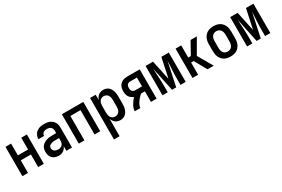

<svg xmlns="http://www.w3.org/2000/svg" viewBox="88 -1631 4323 2948"><g transform="rotate(-30 2250.0 -156.5)"><path d="M60 0V-520H160V-311H340V-520H440V0H340V-223H160V0Z M703 8Q673 8 643 -1.5Q613 -11 592 -32.5Q571 -54 561.5 -83.5Q552 -113 552 -144Q552 -170 558.5 -195.5Q565 -221 581 -241.5Q597 -262 619.5 -276.5Q642 -291 666.5 -299Q691 -307 717 -310Q743 -313 769 -313H840V-354Q840 -372 834 -389Q828 -406 815 -418Q802 -430 784.5 -435Q767 -440 749 -440Q733 -440 717 -437Q701 -434 687.5 -425Q674 -416 666 -401.5Q658 -387 658 -371V-368H558V-373Q558 -396 565 -418.5Q572 -441 585 -460Q598 -479 617.5 -492.5Q637 -506 658.5 -514Q680 -522 703 -525Q726 -528 749 -528Q773 -528 797.5 -524.5Q822 -521 844.5 -511Q867 -501 886 -485Q905 -469 917.5 -448Q930 -427 935 -402.5Q940 -378 940 -354V0H840V-83Q832 -63 818.5 -45Q805 -27 787 -14.5Q769 -2 747 3Q725 8 703 8ZM746 -80Q765 -80 784 -86.5Q803 -93 816 -107.5Q829 -122 834.5 -141Q840 -160 840 -180V-225H769Q756 -225 743.5 -224Q731 -223 718.5 -220Q706 -217 694 -212Q682 -207 672 -199Q662 -191 657 -178.5Q652 -166 652 -153Q652 -137 660 -121.5Q668 -106 681.5 -96.5Q695 -87 712 -83.5Q729 -80 746 -80Z M1060 0V-520H1440V0H1340V-432H1160V0Z M1560 215V-520H1660V-427Q1668 -449 1680.5 -468Q1693 -487 1711 -501Q1729 -515 1751.5 -521.5Q1774 -528 1796 -528Q1821 -528 1844.5 -520.5Q1868 -513 1886 -497.5Q1904 -482 1916.5 -460.5Q1929 -439 1936 -416Q1943 -393 1945.5 -368.5Q1948 -344 1948 -320V-200Q1948 -176 1945.5 -151.5Q1943 -127 1936 -104Q1929 -81 1916.5 -59.5Q1904 -38 1886 -22.5Q1868 -7 1844.5 0.5Q1821 8 1796 8Q1774 8 1751.5 1.5Q1729 -5 1711 -19Q1693 -33 1680.5 -52Q1668 -71 1660 -93V215ZM1754 -80Q1776 -80 1795.5 -89.5Q1815 -99 1827 -117Q1839 -135 1843.5 -156.5Q1848 -178 1848 -200V-320Q1848 -342 1843.5 -363.5Q1839 -385 1827 -403Q1815 -421 1795.5 -430.5Q1776 -440 1754 -440Q1732 -440 1712.5 -430.5Q1693 -421 1681 -403Q1669 -385 1664.5 -363.5Q1660 -342 1660 -320V-200Q1660 -178 1664.5 -156.5Q1669 -135 1681 -117Q1693 -99 1712.5 -89.5Q1732 -80 1754 -80Z M2052 0Q2052 -28 2062 -55Q2072 -82 2086 -106.5Q2100 -131 2117 -153.5Q2134 -176 2152 -197Q2129 -206 2108.5 -221.5Q2088 -237 2075 -258Q2062 -279 2057 -304Q2052 -329 2052 -354Q2052 -376 2056 -398.5Q2060 -421 2070 -441Q2080 -461 2096.5 -477Q2113 -493 2133 -502.5Q2153 -512 2175 -516Q2197 -520 2220 -520H2440V0H2340V-188H2271Q2258 -175 2244.5 -161.5Q2231 -148 2218.5 -133.5Q2206 -119 2195 -103.5Q2184 -88 2174.5 -71.5Q2165 -55 2158.5 -37Q2152 -19 2152 0ZM2220 -276H2340V-432H2220Q2205 -432 2191 -426.5Q2177 -421 2168 -409.5Q2159 -398 2155.5 -383.5Q2152 -369 2152 -354Q2152 -339 2155.5 -324.5Q2159 -310 2168 -298.5Q2177 -287 2191 -281.5Q2205 -276 2220 -276Z M2544 0V-520H2676L2750 -173L2824 -520H2956V0H2863V-104Q2863 -144 2864 -183.5Q2865 -223 2867.5 -263Q2870 -303 2872.5 -342.5Q2875 -382 2876 -422L2787 0H2713L2624 -422Q2625 -382 2627.5 -342.5Q2630 -303 2632.5 -263Q2635 -223 2636 -183.5Q2637 -144 2637 -104V0Z M3076 0V-520H3176V-304H3222L3342 -520H3453L3303 -260L3453 0H3342L3222 -216H3176V0Z M3750 8Q3723 8 3696 3Q3669 -2 3645 -15Q3621 -28 3602.5 -48.5Q3584 -69 3572.5 -94Q3561 -119 3556.5 -146Q3552 -173 3552 -200V-320Q3552 -347 3556.5 -374Q3561 -401 3572.5 -426Q3584 -451 3602.5 -471.5Q3621 -492 3645 -505Q3669 -518 3696 -523Q3723 -528 3750 -528Q3777 -528 3804 -523Q3831 -518 3855 -505Q3879 -492 3897.5 -471.5Q3916 -451 3927.5 -426Q3939 -401 3943.5 -374Q3948 -347 3948 -320V-200Q3948 -173 3943.5 -146Q3939 -119 3927.5 -94Q3916 -69 3897.5 -48.5Q3879 -28 3855 -15Q3831 -2 3804 3Q3777 8 3750 8ZM3750 -80Q3772 -80 3792.5 -89.5Q3813 -99 3825.5 -116.5Q3838 -134 3843 -156Q3848 -178 3848 -200V-320Q3848 -342 3843 -364Q3838 -386 3825.5 -403.5Q3813 -421 3792.5 -430.5Q3772 -440 3750 -440Q3728 -440 3707.5 -430.5Q3687 -421 3674.5 -403.5Q3662 -386 3657 -364Q3652 -342 3652 -320V-200Q3652 -178 3657 -156Q3662 -134 3674.5 -116.5Q3687 -99 3707.5 -89.5Q3728 -80 3750 -80Z M4044 0V-520H4176L4250 -173L4324 -520H4456V0H4363V-104Q4363 -144 4364 -183.5Q4365 -223 4367.5 -263Q4370 -303 4372.5 -342.5Q4375 -382 4376 -422L4287 0H4213L4124 -422Q4125 -382 4127.5 -342.5Q4130 -303 4132.5 -263Q4135 -223 4136 -183.5Q4137 -144 4137 -104V0Z"/></g></svg>

Font: Iosevka Term Curly Semibold
Style: Regular
Weight: 600
Designer: Belleve Invis
Foundry: Belleve Invis
Version: Version 32.3.0